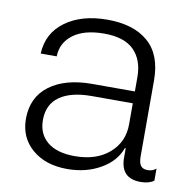

<svg xmlns="http://www.w3.org/2000/svg" viewBox="-66 -596 675 670"><g transform="rotate(10 271.5 -261.0)"><path d="M213.9 7.8Q136.7 7.8 89.4 -33Q42 -73.7 42 -140.1Q42 -216.3 97.7 -258.1Q153.3 -299.8 249 -299.8H399.9V-350.1Q399.9 -411.1 365.7 -445.6Q331.5 -480 259.8 -480Q189.5 -480 150.4 -450.9Q111.3 -421.9 109.9 -373H53.2Q56.6 -446.3 114.3 -488Q171.9 -529.8 263.2 -529.8Q355.5 -529.8 407.2 -485.1Q459 -440.4 459 -349.1V-81.1Q459 -56.6 466.8 -46.9Q474.6 -37.1 491.2 -37.1Q508.8 -37.1 521 -47.9V-4.9Q503.4 7.8 474.1 7.8Q402.8 7.8 402.8 -65.9V-99.1H399.9Q382.8 -50.8 331.5 -21.5Q280.3 7.8 213.9 7.8ZM101.1 -146Q101.1 -96.7 135 -68.8Q168.9 -41 231.9 -41Q308.6 -41 354.2 -80.8Q399.9 -120.6 399.9 -183.1V-257.8H253.9Q181.2 -257.8 141.1 -229.7Q101.1 -201.7 101.1 -146Z"/></g></svg>

Font: Lumene Sans Light
Style: Regular
Weight: 300
Designer: Deni Anggara
Version: Version 1.003;Glyphs 3.1.2 (3151)